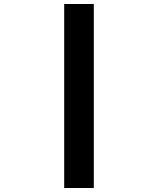

<svg xmlns="http://www.w3.org/2000/svg" viewBox="-20 -880 790 960"><path d="M301 60V-860H449V60Z"/></svg>

Font: Martian Mono SemiExpanded ExtraBold
Style: Regular
Weight: 800
Width: 6
Designer: Roman Shamin
Foundry: Evil Martians
Version: Version 1.000